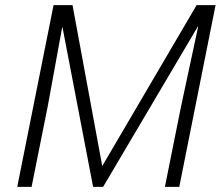

<svg xmlns="http://www.w3.org/2000/svg" viewBox="-20 -731 863 751"><path d="M263.7 -710.9 379.9 -81.5 749 -710.9H823.2L681.2 0H625L688 -314L754.9 -626L753.4 -626.5L383.3 0H344.2L224.6 -623.5H223.1L166.5 -314L103.5 0H47.4L189.5 -710.9Z"/></svg>

Font: Franko
Style: Light Italic
Weight: 300
Designer: Google
Version: Version 1.200310; 2013